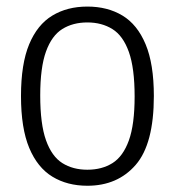

<svg xmlns="http://www.w3.org/2000/svg" viewBox="-20 -570 546 599"><path d="M252.5 9.5Q190 9.5 143.5 -18.8Q97 -47 71.2 -108.5Q45.5 -170 45.5 -270.5Q45.5 -370.5 71 -431.8Q96.5 -493 143 -521.2Q189.5 -549.5 252.5 -549.5Q315.5 -549.5 362 -521.5Q408.5 -493.5 434.2 -432Q460 -370.5 460 -270.5Q460 -121 403.5 -55.8Q347 9.5 252.5 9.5ZM252.5 -40.5Q298 -40.5 331 -61.2Q364 -82 382 -131.8Q400 -181.5 400 -269Q400 -357.5 382 -408Q364 -458.5 330.8 -479.2Q297.5 -500 252.5 -500Q207.5 -500 174.5 -479.5Q141.5 -459 123.5 -409.2Q105.5 -359.5 105.5 -272Q105.5 -183 123.5 -132.5Q141.5 -82 174.5 -61.2Q207.5 -40.5 252.5 -40.5Z"/></svg>

Font: Encode Sans SmCnd Lt
Style: Regular
Weight: 300
Width: 4
Designer: Multiple Designers
Foundry: Impallari Type
Version: Version 3.002; ttfautohint (v1.8.3) -l 8 -r 50 -G 200 -x 14 